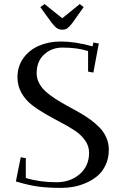

<svg xmlns="http://www.w3.org/2000/svg" viewBox="-20 -916 601 944"><path d="M58.1 -23.9 82 -143.1 106.9 -138.2V-41Q174.8 -20 257.8 -20Q325.7 -20 371.8 -59.8Q418 -99.6 418 -165Q418 -197.8 398.4 -225.6Q378.9 -253.4 347.9 -273.9Q316.9 -294.4 279.5 -314Q242.2 -333.5 204.6 -355Q167 -376.5 136 -400.6Q105 -424.8 85.4 -459.5Q65.9 -494.1 65.9 -536.1Q65.9 -589.4 94.5 -629.6Q123 -669.9 171.1 -690.9Q219.2 -711.9 278.8 -711.9Q349.6 -711.9 435.1 -688L439 -707L465.8 -702.1L439 -559.1L413.1 -564V-665Q359.9 -682.1 287.1 -682.1Q234.4 -682.1 197.3 -648.4Q160.2 -614.7 160.2 -556.2Q160.2 -530.3 172.4 -507.1Q184.6 -483.9 205.1 -465.6Q225.6 -447.3 252.2 -430.2Q278.8 -413.1 308.3 -397Q337.9 -380.9 367.2 -364.5Q396.5 -348.1 423.1 -328.9Q449.7 -309.6 470.2 -288.3Q490.7 -267.1 502.9 -239.3Q515.1 -211.4 515.1 -180.2Q515.1 -138.2 499.3 -104.7Q483.4 -71.3 459 -50.8Q434.6 -30.3 402.8 -16.6Q371.1 -2.9 341.3 2.4Q311.5 7.8 282.2 7.8Q216.3 7.8 168.9 1.5Q121.6 -4.9 58.1 -23.9ZM178.2 -880.9 199.2 -896 286.1 -826.2 372.1 -896 391.1 -880.9 335 -801.8Q320.3 -783.2 310.5 -776.6Q300.8 -770 286.1 -770Q271.5 -770 261 -776.9Q250.5 -783.7 235.8 -801.8Z"/></svg>

Font: Dehuti Alt
Style: Bold
Weight: 700
Version: Version 1.2